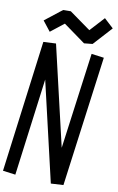

<svg xmlns="http://www.w3.org/2000/svg" viewBox="-207 -1574 1006 1640"><g transform="rotate(15 296.0 -753.5)"><path d="M110.4 -8.8Q73.2 -10.7 0 -13.7Q15.6 -397.5 47.9 -1166Q84 -1170.9 156.2 -1180.7Q249 -898.4 433.6 -333Q447.3 -613.3 472.7 -1173.8Q509.8 -1171.9 582 -1168.9Q564.5 -789.1 530.3 -29.3Q494.1 -23.4 422.9 -13.7Q331.1 -295.9 146.5 -859.4Q133.8 -575.2 110.4 -8.8ZM386.7 -1244.1Q320.3 -1284.2 185.5 -1364.3Q150.4 -1331.1 78.1 -1263.7Q52.7 -1291 2.9 -1343.8Q48.8 -1386.7 140.6 -1472.7Q163.1 -1475.6 207 -1479.5Q271.5 -1441.4 401.4 -1364.3Q435.5 -1408.2 503.9 -1498Q533.2 -1475.6 590.8 -1430.7Q546.9 -1373 459 -1257.8Q434.6 -1252.9 386.7 -1244.1Z"/></g></svg>

Font: Hector
Style: bold
Weight: 400
Designer: Cristian Lopez
Version: Version 1.0